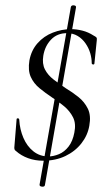

<svg xmlns="http://www.w3.org/2000/svg" viewBox="-20 -589 414 718"><path d="M128 101 245 -563Q247 -570 256.5 -569Q266 -568 264 -560L148 103Q147 110 137 109Q127 108 128 101ZM142 -381Q137 -351 148 -329.5Q159 -308 180.5 -291.5Q202 -275 226 -259Q251 -244 273.5 -226Q296 -208 308.5 -182.5Q321 -157 314 -119Q308 -83 284.5 -53Q261 -23 224.5 -5.5Q188 12 141 12Q111 12 85 2.5Q59 -7 40 -24Q35 -27 34 -31.5Q33 -36 34 -43L42 -142Q42 -147 47 -146.5Q52 -146 52 -141Q54 -105 67.5 -73.5Q81 -42 105 -23Q129 -4 161 -4Q180 -4 200.5 -12.5Q221 -21 236.5 -41Q252 -61 258 -93Q265 -127 253 -150.5Q241 -174 220 -191.5Q199 -209 174 -225Q150 -241 128 -259Q106 -277 95 -301.5Q84 -326 90 -363Q97 -401 120.5 -427.5Q144 -454 177.5 -467Q211 -480 246 -480Q266 -480 288 -474.5Q310 -469 330 -456Q338 -452 340.5 -449Q343 -446 342 -439L333 -351Q332 -347 327.5 -348Q323 -349 323 -353Q323 -371 317.5 -390Q312 -409 300 -426.5Q288 -444 270.5 -454.5Q253 -465 230 -465Q194 -465 171 -441Q148 -417 142 -381Z"/></svg>

Font: Cormorant
Style: Italic
Weight: 400
Italic angle: -10°
Designer: Christian Thalmann (Catharsis Fonts)
Foundry: Catharsis Fonts
Version: Version 4.000